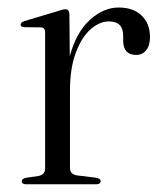

<svg xmlns="http://www.w3.org/2000/svg" viewBox="-20 -478 422 498"><path d="M160 -441 161 -332Q177.5 -394 213 -426.2Q248.5 -458.5 287.5 -458.5Q326 -458.5 347.5 -437.5Q369 -416.5 369 -382Q369 -359.5 359 -347.5Q349 -335.5 333.5 -335.5Q300 -335.5 299.5 -371.5V-385.5Q299.5 -422.5 262.5 -422.5Q238.5 -422.5 215.2 -402.2Q192 -382 176.8 -341.8Q161.5 -301.5 161.5 -242.5V-42.5Q161.5 -25.5 180.5 -23L229 -17Q241 -15 241 -8Q241 0 229 0H48Q36.5 0 36.5 -8Q36.5 -14.5 48 -17L79.5 -21.5Q97 -25 97 -41V-394.5Q97 -406.5 86 -407L42.5 -407.5Q33.5 -408 33.5 -414.5Q33.5 -420 44 -423.5L127.5 -448.5Q143 -454 149.5 -454Q159.5 -454 160 -441Z"/></svg>

Font: Fraunces 72pt Light
Style: Regular
Weight: 300
Version: Version 1.000;[0bf87f6ff]